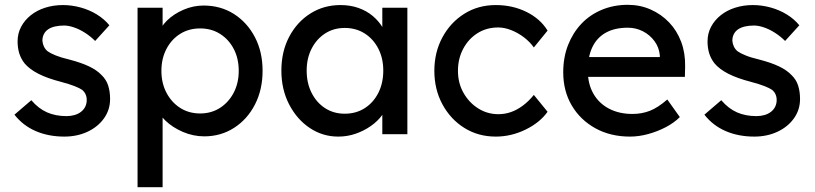

<svg xmlns="http://www.w3.org/2000/svg" viewBox="-20 -557 3383 797"><path d="M40 -81 110 -141Q140 -106 175.5 -90.5Q211 -75 256 -75Q274 -75 289.5 -79.5Q305 -84 316.5 -93Q328 -102 334 -114.5Q340 -127 340 -142Q340 -168 321 -184Q311 -191 289.5 -199.5Q268 -208 234 -217Q176 -232 139 -251Q102 -270 82 -294Q67 -313 60 -335.5Q53 -358 53 -385Q53 -418 67.5 -445.5Q82 -473 107.5 -493.5Q133 -514 167.5 -525Q202 -536 241 -536Q278 -536 314.5 -526Q351 -516 382 -497Q413 -478 434 -452L375 -387Q356 -406 333.5 -420.5Q311 -435 288 -443Q265 -451 246 -451Q225 -451 208 -447Q191 -443 179.5 -435Q168 -427 162 -415Q156 -403 156 -388Q157 -375 162.5 -363.5Q168 -352 178 -344Q189 -336 211 -327Q233 -318 267 -310Q317 -297 349.5 -281.5Q382 -266 401 -246Q421 -227 429 -202Q437 -177 437 -146Q437 -101 411.5 -65.5Q386 -30 343 -10Q300 10 247 10Q181 10 128 -13Q75 -36 40 -81Z M551 220V-525H655V-405L639 -414Q645 -444 673 -471.5Q701 -499 741.5 -516.5Q782 -534 825 -534Q896 -534 951 -499Q1006 -464 1038 -403Q1070 -342 1070 -263Q1070 -185 1038.5 -123.5Q1007 -62 952 -26.5Q897 9 828 9Q782 9 739 -9.5Q696 -28 666 -57Q636 -86 629 -117L655 -131V220ZM971 -263Q971 -314 950.5 -353.5Q930 -393 894 -416Q858 -439 811 -439Q764 -439 728 -416.5Q692 -394 671 -354Q650 -314 650 -263Q650 -212 671 -172Q692 -132 728 -109Q764 -86 811 -86Q857 -86 893 -109Q929 -132 950 -172Q971 -212 971 -263Z M1148 -264Q1148 -343 1180.5 -404.5Q1213 -466 1268.5 -501Q1324 -536 1393 -536Q1434 -536 1468 -524Q1502 -512 1527.5 -490.5Q1553 -469 1569.5 -441Q1586 -413 1590 -381L1567 -389V-525H1671V0H1567V-125L1591 -132Q1585 -105 1566.5 -79.5Q1548 -54 1519.5 -34Q1491 -14 1456.5 -2Q1422 10 1384 10Q1319 10 1265.5 -26Q1212 -62 1180 -124Q1148 -186 1148 -264ZM1571 -264Q1571 -315 1550.5 -355Q1530 -395 1494 -418Q1458 -441 1411 -441Q1365 -441 1329.5 -418Q1294 -395 1273.5 -355Q1253 -315 1253 -264Q1253 -212 1273.5 -171.5Q1294 -131 1329.5 -108Q1365 -85 1411 -85Q1458 -85 1494 -108Q1530 -131 1550.5 -171.5Q1571 -212 1571 -264Z M1783 -263Q1783 -340 1816.5 -402Q1850 -464 1907.5 -500Q1965 -536 2038 -536Q2108 -536 2165.5 -507.5Q2223 -479 2253 -430L2196 -360Q2180 -383 2155 -402Q2130 -421 2102 -432Q2074 -443 2048 -443Q2000 -443 1962.5 -419.5Q1925 -396 1903 -355Q1881 -314 1881 -263Q1881 -212 1904 -171.5Q1927 -131 1965 -107Q2003 -83 2049 -83Q2076 -83 2101.5 -92Q2127 -101 2151 -119Q2175 -137 2196 -163L2253 -93Q2221 -48 2161.5 -19Q2102 10 2038 10Q1965 10 1907.5 -26Q1850 -62 1816.5 -124Q1783 -186 1783 -263Z M2318 -257Q2318 -319 2338 -370Q2358 -421 2393.5 -458.5Q2429 -496 2478.5 -516.5Q2528 -537 2586 -537Q2637 -537 2681 -517.5Q2725 -498 2757.5 -464Q2790 -430 2807.5 -383.5Q2825 -337 2824 -282L2823 -238H2394L2371 -320H2734L2719 -303V-327Q2716 -360 2697 -386Q2678 -412 2649 -427Q2620 -442 2586 -442Q2532 -442 2495 -421.5Q2458 -401 2439 -361.5Q2420 -322 2420 -264Q2420 -209 2443 -168.5Q2466 -128 2508 -106Q2550 -84 2605 -84Q2644 -84 2677.5 -97Q2711 -110 2750 -144L2802 -71Q2778 -47 2743.5 -29Q2709 -11 2670.5 -0.5Q2632 10 2595 10Q2514 10 2451.5 -24.5Q2389 -59 2353.5 -119Q2318 -179 2318 -257Z M2904 -81 2974 -141Q3004 -106 3039.5 -90.5Q3075 -75 3120 -75Q3138 -75 3153.5 -79.5Q3169 -84 3180.5 -93Q3192 -102 3198 -114.5Q3204 -127 3204 -142Q3204 -168 3185 -184Q3175 -191 3153.5 -199.5Q3132 -208 3098 -217Q3040 -232 3003 -251Q2966 -270 2946 -294Q2931 -313 2924 -335.5Q2917 -358 2917 -385Q2917 -418 2931.5 -445.5Q2946 -473 2971.5 -493.5Q2997 -514 3031.5 -525Q3066 -536 3105 -536Q3142 -536 3178.5 -526Q3215 -516 3246 -497Q3277 -478 3298 -452L3239 -387Q3220 -406 3197.5 -420.5Q3175 -435 3152 -443Q3129 -451 3110 -451Q3089 -451 3072 -447Q3055 -443 3043.5 -435Q3032 -427 3026 -415Q3020 -403 3020 -388Q3021 -375 3026.5 -363.5Q3032 -352 3042 -344Q3053 -336 3075 -327Q3097 -318 3131 -310Q3181 -297 3213.5 -281.5Q3246 -266 3265 -246Q3285 -227 3293 -202Q3301 -177 3301 -146Q3301 -101 3275.5 -65.5Q3250 -30 3207 -10Q3164 10 3111 10Q3045 10 2992 -13Q2939 -36 2904 -81Z"/></svg>

Font: Mach
Style: Regular
Weight: 400
Version: Version 1.002